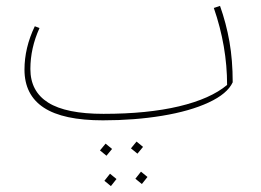

<svg xmlns="http://www.w3.org/2000/svg" viewBox="-20 -396 885 651"><path d="M769 -117Q751 -78 687.5 -48.5Q624 -19 530 -3.5Q436 12 329 12Q194 12 128.5 -31Q63 -74 63 -160Q63 -234 98 -307L114 -301Q83 -233 83 -162Q83 -86 143.5 -48Q204 -10 331 -10Q480 -10 587 -35.5Q694 -61 750 -108Q750 -239 705 -369L726 -376Q747 -317 758 -254.5Q769 -192 769 -117ZM424 107 443 84 465 102 446 125ZM319 114 338 91 360 109 341 132ZM439 210 458 186 480 204 461 228ZM334 217 353 193 375 211 356 235Z"/></svg>

Font: FiraGO Thin
Style: Italic
Weight: 100
Italic angle: -8°
Designer: bBox Type GmbH
Foundry: bBox Type GmbH
Version: Version 1.001